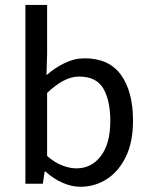

<svg xmlns="http://www.w3.org/2000/svg" viewBox="-20 -731 597 764"><path d="M299.8 12.2Q265.1 12.2 229 -3.7Q192.9 -19.5 161.1 -48.3H157.7L150.4 0H81.1V-711.4H167.5V-518.6L165 -432.1Q198.2 -460.9 237.1 -480Q275.9 -499 316.9 -499Q414.1 -499 461.7 -432.6Q509.3 -366.2 509.3 -250.5Q509.3 -165.5 480.5 -106.7Q451.7 -47.9 404.3 -17.8Q356.9 12.2 299.8 12.2ZM283.7 -61Q343.8 -61 381.3 -110.1Q418.9 -159.2 418.9 -249.5Q418.9 -330.6 391.4 -378.4Q363.8 -426.3 294.9 -426.3Q263.7 -426.3 232.4 -409.7Q201.2 -393.1 167.5 -361.3V-110.4Q198.7 -83 229.2 -72Q259.8 -61 283.7 -61Z"/></svg>

Font: Varta Medium
Style: Regular
Weight: 500
Designer: Joana Correia, Viktoriya Grabowska, Eben Sorkin
Foundry: Sorkin Type Co.
Version: Version 1.004